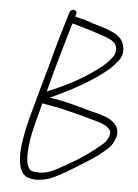

<svg xmlns="http://www.w3.org/2000/svg" viewBox="-52 -729 576 804"><g transform="rotate(5 236.0 -327.0)"><path d="M142.4 -337C176 -469.4 198.6 -539.9 224.9 -631C228.2 -630.3 232.2 -629.3 237 -628C268.2 -618.6 294.5 -611.5 321.8 -602.5L352.2 -592.5C363.4 -588.8 373.2 -585 381.6 -581C410.7 -569.6 422.5 -549.3 413.7 -520C413 -515.3 407.7 -507.1 397.9 -495.4C388.1 -483.6 376.9 -473.1 366.3 -464C305.7 -415.8 240.1 -379 160.7 -345.5C151.5 -341.8 145.4 -339 142.4 -337ZM128.5 -287 136.1 -285C199.5 -275.7 268.7 -258.2 359.2 -232.4C386.3 -226 405.8 -215.8 417.7 -201.6C429.1 -188.1 417.1 -165.2 408.3 -151.6C404.7 -146 387.8 -131.6 357.7 -108.3C327.6 -85.1 294 -62.9 256.1 -41.9C210.2 -16.4 170.6 13 111 0C85.1 -9.1 78.6 -54.3 91.5 -135.5C95.1 -158.5 107.4 -209 128.5 -287ZM233.7 -661 237.3 -671C243.2 -689.2 214.4 -696.4 207.9 -675L199.5 -647C180 -581.4 165 -531.6 146.6 -461.5C131.8 -405.1 117.9 -361.3 103.5 -306.5C87.5 -245.5 71.5 -199.1 59.9 -125.8C53.6 -85.8 52.8 -53.1 57.6 -27.7C62.8 -0.1 74.2 23.1 97.9 29C123.9 35.5 127.1 36.2 165.7 30C185.5 26.2 213.8 13.5 250.5 -8.1C287.3 -29.6 311.3 -44.6 324.2 -53C353 -71.6 373.3 -82.8 401.9 -107.5L417.5 -121C422.9 -125.7 428.2 -131.7 433.4 -139C464.4 -186.1 456.7 -222.4 410.2 -247.8C395.8 -255.6 370 -263.5 335.4 -271.3C275.5 -287.2 244.2 -298.2 184.9 -309L165.9 -312C161.7 -312.7 158.6 -313 156.6 -313C157.3 -313.7 161.8 -315.7 170 -319C268.5 -364.2 336.5 -406.2 384.4 -445C396.8 -453.7 412.4 -469.5 431.1 -492.4C459.6 -527.3 444.7 -574.7 423.1 -592C409.1 -605.7 378.6 -619 332.5 -632C317 -636.4 301.1 -641.5 284.9 -647.4C273.4 -651.6 246.8 -657.1 233.7 -661Z"/></g></svg>

Font: MewTooHand
Style: CondIta
Weight: 400
Designer: Mew Too, Robert Jablonski
Version: Version 0.77